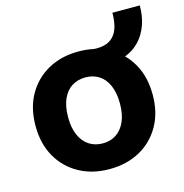

<svg xmlns="http://www.w3.org/2000/svg" viewBox="-102 -760 830 866"><g transform="rotate(-15 313.5 -327.0)"><path d="M305 12Q225 12 163.5 -22Q102 -56 67 -117.5Q32 -179 32 -262Q32 -346 67 -407.5Q102 -469 163.5 -503Q225 -537 305 -537Q386 -537 447.5 -503Q509 -469 544 -407.5Q579 -346 579 -262Q579 -179 544 -117.5Q509 -56 447.5 -22Q386 12 305 12ZM305 -108Q341 -108 368 -125.5Q395 -143 410.5 -177.5Q426 -212 426 -262Q426 -313 410.5 -347.5Q395 -382 368 -399Q341 -416 305 -416Q270 -416 242.5 -399Q215 -382 199.5 -347.5Q184 -313 184 -262Q184 -212 199.5 -177.5Q215 -143 242.5 -125.5Q270 -108 305 -108ZM354 -532Q394 -526 422 -532.5Q450 -539 467 -557Q484 -575 491.5 -602.5Q499 -630 499 -666H627Q627 -616 612.5 -575.5Q598 -535 571.5 -506.5Q545 -478 508.5 -463Q472 -448 427 -449Z"/></g></svg>

Font: TikTok Sans 24pt
Style: Bold
Weight: 700
Version: Version 4.000